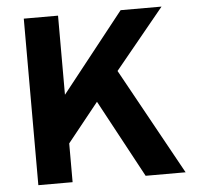

<svg xmlns="http://www.w3.org/2000/svg" viewBox="-51 -752 826 804"><g transform="rotate(-5 362.0 -350.0)"><path d="M78 0V-700H222V-367.5L485 -700H657L450 -447.5L697 0H529L353 -326.5L222 -163V0Z"/></g></svg>

Font: Overpass ExtraBold
Style: Regular
Weight: 800
Designer: Delve Withrington, Dave Bailey, Thomas Jockin
Foundry: Delve Fonts LLC
Version: Version 4.000; ttfautohint (v1.8.3)